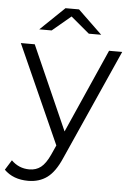

<svg xmlns="http://www.w3.org/2000/svg" viewBox="-86 -776 689 1019"><g transform="rotate(5 258.5 -266.0)"><path d="M103 199Q23 199 -25 151L8 98Q48 138 104 138Q140 138 165.5 118Q191 98 213 50L236 -1L1 -526H75L273 -79L471 -526H541L278 63Q246 137 204 168Q162 199 103 199ZM92 -607 221 -731H293L422 -607H356L257 -690L158 -607Z"/></g></svg>

Font: Belfius21
Style: Regular
Weight: 400
Designer: Montserrat's base design by Julieta Ulanovsky, modified by Coast SPRL for Belfius Bank NV.
Foundry: Montserrat's base design by Julieta Ulanovsky, modified by Coast SPRL for Belfius Bank NV.
Version: Version 2.000;FEAKit 1.0